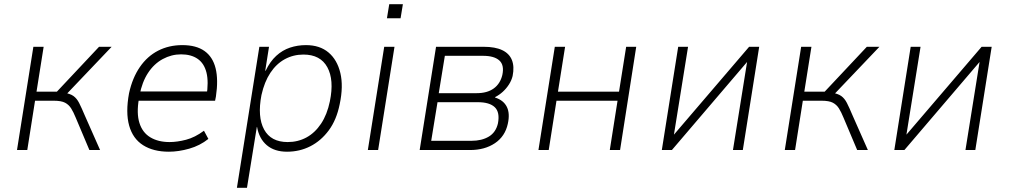

<svg xmlns="http://www.w3.org/2000/svg" viewBox="-20 -715 4807 915"><path d="M61 0 139 -492H188L154 -278H251L452 -492H512L291 -260L282 -274Q314 -269 330 -257.5Q346 -246 357 -224.5Q368 -203 384 -165L457 0H406L341 -154Q330 -181 319 -198.5Q308 -216 290 -225.5Q272 -235 236 -235H147L110 0Z M785 8Q711 8 662 -23Q613 -54 595.5 -116.5Q578 -179 595 -271Q611 -344 646.5 -395.5Q682 -447 733.5 -473.5Q785 -500 849 -500Q915 -500 954.5 -472Q994 -444 1007.5 -389.5Q1021 -335 1009 -255L1005 -235H623L631 -279H989L964 -256Q975 -325 964 -369Q953 -413 922 -434.5Q891 -456 843 -456Q797 -456 755.5 -433.5Q714 -411 685.5 -367.5Q657 -324 645 -261L642 -244Q630 -175 644.5 -129Q659 -83 696.5 -60.5Q734 -38 788 -38Q824 -38 866.5 -49Q909 -60 952 -92L973 -53Q933 -21 882 -6.5Q831 8 785 8Z M1109 180 1216 -492H1262L1244 -378H1246Q1267 -422 1296.5 -449Q1326 -476 1362 -488Q1398 -500 1438 -500Q1504 -500 1545.5 -465Q1587 -430 1602 -367Q1617 -304 1599 -219Q1584 -144 1547 -94Q1510 -44 1459 -18Q1408 8 1348 8Q1288 8 1251.5 -23Q1215 -54 1205 -110H1204L1157 180ZM1351 -38Q1400 -38 1440.5 -60Q1481 -82 1510 -125.5Q1539 -169 1552 -232Q1573 -334 1540 -394.5Q1507 -455 1426 -455Q1378 -455 1337.5 -433Q1297 -411 1268.5 -368Q1240 -325 1226 -262Q1206 -158 1238.5 -98Q1271 -38 1351 -38Z M1824 -628 1835 -695H1900L1889 -628ZM1733 0 1811 -492H1860L1782 0Z M1980 0 2058 -492H2285Q2340 -492 2373.5 -476Q2407 -460 2419.5 -429Q2432 -398 2423 -353Q2418 -332 2405.5 -312.5Q2393 -293 2376 -277.5Q2359 -262 2339 -252L2340 -250Q2380 -237 2395.5 -205.5Q2411 -174 2400 -125Q2387 -65 2338.5 -32.5Q2290 0 2220 0ZM2035 -44H2227Q2276 -44 2309.5 -64Q2343 -84 2353 -127Q2363 -180 2338 -204Q2313 -228 2257 -228H2065ZM2071 -271H2252Q2302 -271 2333 -293.5Q2364 -316 2374 -358Q2384 -405 2359.5 -427Q2335 -449 2282 -449H2100Z M2546 0 2624 -492H2673L2639 -278H2930L2964 -492H3012L2935 0H2886L2923 -235H2632L2595 0Z M3134 0 3212 -492H3259L3191 -69H3188L3550 -492H3598L3520 0H3473L3541 -424H3544L3182 0Z M3720 0 3798 -492H3847L3813 -278H3910L4111 -492H4171L3950 -260L3941 -274Q3973 -269 3989 -257.5Q4005 -246 4016 -224.5Q4027 -203 4043 -165L4116 0H4065L4000 -154Q3989 -181 3978 -198.5Q3967 -216 3949 -225.5Q3931 -235 3895 -235H3806L3769 0Z M4242 0 4320 -492H4367L4299 -69H4296L4658 -492H4706L4628 0H4581L4649 -424H4652L4290 0Z"/></svg>

Font: Nunito Sans 7pt SemiCondensed ExtraLight
Style: Italic
Weight: 250
Width: 4
Italic angle: -9°
Designer: Vernon Adams
Foundry: Vernon Adams
Version: Version 3.101;gftools[0.9.27]